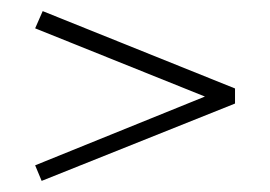

<svg xmlns="http://www.w3.org/2000/svg" viewBox="-20 -404 491 349"><path d="M57.6 -383.8 43.9 -352.5 352.5 -228.5 43.9 -103.5 55.7 -75.2 407.2 -215.8V-243.2Z"/></svg>

Font: Abhaya Libre
Style: Regular
Weight: 400
Designer: Pushpananda Ekanayake, Sol Matas, Pathum Egodawatta
Foundry: Mooniak
Version: Version 1.050 ; ttfautohint (v1.6)